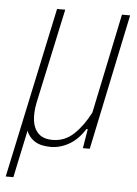

<svg xmlns="http://www.w3.org/2000/svg" viewBox="-77 -554 519 725"><g transform="rotate(5 182.5 -191.5)"><path d="M-28 132 110 -515H141L64 -157Q56 -118 60 -87.5Q64 -57 82.5 -39Q101 -21 136 -21Q182 -21 216 -53Q250 -85 277 -137L356 -515H387L279 0H253L265 -73H260Q235 -33 201 -13.5Q167 6 131 6Q93 6 70 -9Q47 -24 37 -52H40L1 132Z"/></g></svg>

Font: Hubot Sans Condensed ExtraLight
Style: Italic
Weight: 200
Width: 3
Italic angle: -12.0243°
Designer: Deni Anggara
Foundry: GitHub, Inc., Subsidiary of Microsoft Corporation
Version: Version 2.000